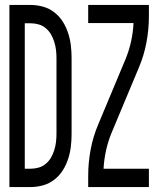

<svg xmlns="http://www.w3.org/2000/svg" viewBox="-20 -755 640 775"><path d="M18 0V-735H104Q129 -735 154 -728Q179 -721 199.5 -705Q220 -689 233.5 -667.5Q247 -646 255 -621.5Q263 -597 266 -571.5Q269 -546 269 -521V-215Q269 -189 266 -163.5Q263 -138 255 -113.5Q247 -89 233.5 -67.5Q220 -46 199.5 -30Q179 -14 154 -7Q129 0 104 0ZM104 -74Q120 -74 136 -78.5Q152 -83 165 -94Q178 -105 186 -119Q194 -133 199 -149Q204 -165 206 -181.5Q208 -198 208 -215V-521Q208 -537 206 -553.5Q204 -570 199 -586Q194 -602 186 -616Q178 -630 165 -641Q152 -652 136 -656.5Q120 -661 104 -661H80V-74ZM336 0V-46Q336 -99 346 -152Q356 -205 377 -254L487 -517Q501 -551 509 -587.5Q517 -624 519 -662H336V-735H581V-689Q581 -636 571 -583Q561 -530 540 -481L430 -218Q416 -184 408 -147.5Q400 -111 398 -74H581V0Z"/></svg>

Font: Iosevka Curly Extended
Style: Regular
Weight: 400
Width: 7
Monospace: yes
Designer: Belleve Invis
Foundry: Belleve Invis
Version: Version 11.1.0; ttfautohint (v1.8.3)